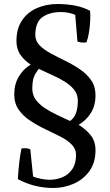

<svg xmlns="http://www.w3.org/2000/svg" viewBox="-20 -795 550 957"><path d="M145 85Q162 92 185 96.5Q208 101 227 101Q261 101 291 88.5Q321 76 340 48.5Q359 21 359 -23Q359 -53 337 -75Q315 -97 279.5 -115Q244 -133 205 -151.5Q166 -170 130.5 -193.5Q95 -217 73 -248.5Q51 -280 51 -325Q51 -375 73.5 -413Q96 -451 133 -473Q102 -493 82 -521.5Q62 -550 62 -591Q62 -652 89.5 -693Q117 -734 163.5 -754.5Q210 -775 268 -775Q312 -775 354 -767Q396 -759 429 -741Q431 -720 429.5 -691Q428 -662 423.5 -633.5Q419 -605 411 -584Q390 -580 366 -588L355 -721Q321 -735 284 -735Q228 -735 192 -710Q156 -685 156 -620Q156 -591 177.5 -569Q199 -547 233.5 -528.5Q268 -510 306 -491.5Q344 -473 378.5 -449.5Q413 -426 434.5 -395Q456 -364 456 -320Q456 -269 433 -232Q410 -195 372 -173Q408 -151 432 -121Q456 -91 456 -46Q456 16 425.5 58Q395 100 347 121Q299 142 245 142Q200 142 156.5 131.5Q113 121 69 98Q71 60 75.5 19.5Q80 -21 87 -55Q101 -57 111 -56Q121 -55 131 -51ZM141 -353Q141 -322 158 -298.5Q175 -275 203 -256.5Q231 -238 264 -222.5Q297 -207 329 -192Q349 -205 358.5 -231Q368 -257 368 -293Q368 -324 350 -347Q332 -370 303 -388Q274 -406 240 -421Q206 -436 174 -452Q156 -431 148.5 -409.5Q141 -388 141 -353Z"/></svg>

Font: Alike
Style: Regular
Weight: 400
Designer: Sveta Sebyakina
Foundry: Cyreal (www.cyreal.org)
Version: Version 1.301; ttfautohint (v1.8.4.7-5d5b)